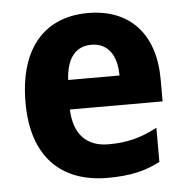

<svg xmlns="http://www.w3.org/2000/svg" viewBox="-45 -601 638 656"><g transform="rotate(-5 273.5 -273.5)"><path d="M280 -557C133 -557 41 -459 41 -270C41 -85 139 10 299 10C375 10 428 -2 479 -29V-146C422 -116 374 -104 312 -104C235 -104 193 -150 190 -234H508V-309C508 -467 422 -557 280 -557ZM282 -448C340 -448 369 -403 369 -335H193C197 -414 232 -448 282 -448Z"/></g></svg>

Font: Noto Sans Armenian SemiCondensed Medium
Style: Regular
Weight: 500
Width: 4
Designer: Monotype Design Team
Foundry: Monotype Imaging Inc.
Version: Version 2.008